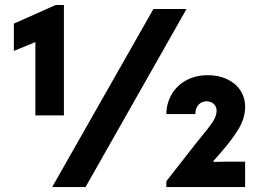

<svg xmlns="http://www.w3.org/2000/svg" viewBox="-20 -756 1049 776"><path d="M123 -585.9 36.1 -550.3V-660.6L205.1 -735.8H238.3V-289.6H123ZM600.1 -719.7H733.9L325.7 0H190.9ZM652.3 -23.4 770.5 -174.8 791 -200.2Q823.2 -238.3 839.4 -262.7Q855.5 -287.1 855.5 -308.6Q855 -325.7 844 -335.9Q833 -346.2 814.5 -346.7Q794.4 -346.2 782 -332.3Q769.5 -318.4 769.5 -294.9H652.3Q652.8 -338.4 673.6 -374.3Q694.3 -410.2 732.2 -431.2Q770 -452.1 820.3 -452.1Q863.8 -452.1 897.9 -436Q932.1 -419.9 951.4 -390.9Q970.7 -361.8 970.7 -324.2Q970.7 -278.8 944.1 -234.6Q917.5 -190.4 870.1 -136.7L842.8 -105.5V-101.6L888.7 -102.5H970.7V0H652.3Z"/></svg>

Font: Reddit Sans Fudge ExtraBold
Style: Regular
Weight: 800
Designer: Stephen Hutchings
Foundry: Reddit
Version: Version 1.011